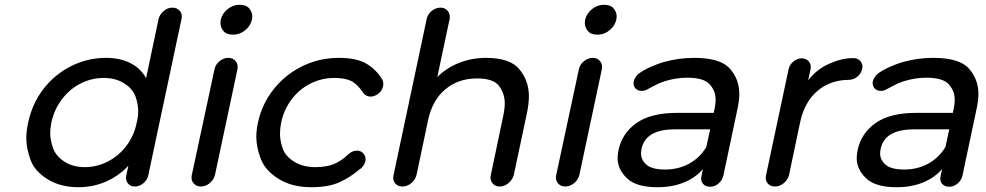

<svg xmlns="http://www.w3.org/2000/svg" viewBox="-20 -777 4123 803"><path d="M739 -697 600 -43Q596 -24 579.5 -10.5Q563 3 544 3Q525 3 514.5 -10.5Q504 -24 508 -43L517 -84Q476 -40 422 -17Q368 6 309 6Q232 6 178 -28Q124 -62 107 -110Q90 -158 90 -198Q90 -230 98 -265Q115 -345 162.5 -406Q210 -467 278.5 -501Q347 -535 424 -535Q481 -535 524.5 -513.5Q568 -492 591 -450L643 -697Q648 -717 664.5 -731Q681 -745 701 -745Q721 -745 732.5 -731Q744 -717 739 -697ZM335 -78Q385 -78 431 -101.5Q477 -125 509 -167.5Q541 -210 552 -265Q558 -290 558 -313Q558 -340 547 -372.5Q536 -405 500 -428Q464 -451 414 -451Q363 -451 317.5 -428Q272 -405 239.5 -362.5Q207 -320 195 -265Q190 -241 190 -220Q190 -192 201.5 -158.5Q213 -125 248.5 -101.5Q284 -78 335 -78Z M879 -45Q874 -25 857 -11Q840 3 820 3Q801 3 789.5 -10.5Q778 -24 782 -44L877 -487Q881 -507 898 -521Q915 -535 935 -535Q955 -535 966 -521Q977 -507 973 -487ZM955 -632Q927 -632 914.5 -647.5Q902 -663 902 -681Q902 -687 903 -694Q909 -720 931.5 -738.5Q954 -757 982 -757Q1010 -757 1022.5 -741.5Q1035 -726 1035 -709Q1035 -703 1034 -696Q1028 -669 1005.5 -650.5Q983 -632 955 -632Z M1282 6Q1201 6 1145 -29Q1089 -64 1070.5 -113Q1052 -162 1052 -204Q1052 -233 1059 -265Q1076 -343 1125 -404.5Q1174 -466 1245 -500.5Q1316 -535 1397 -535Q1469 -535 1510 -512Q1551 -489 1578 -446Q1586 -432 1581.5 -414Q1577 -396 1561 -384Q1545 -373 1530 -373Q1510 -373 1499 -389Q1474 -426 1448.5 -438.5Q1423 -451 1378 -451Q1326 -451 1279.5 -428Q1233 -405 1200.5 -362.5Q1168 -320 1156 -265Q1151 -240 1151 -217Q1151 -190 1162 -157Q1173 -124 1210 -101Q1247 -78 1299 -78Q1344 -78 1375.5 -90.5Q1407 -103 1437 -132Q1454 -147 1472 -147Q1490 -147 1500 -135Q1511 -123 1508.5 -105.5Q1506 -88 1491 -74Q1487 -70 1484 -69Q1443 -34 1400 -15Q1354 6 1282 6Z M2013 -535Q2114 -535 2153 -486.5Q2192 -438 2192 -375Q2192 -343 2184 -305L2129 -46Q2124 -26 2107 -11.5Q2090 3 2070 3Q2050 3 2039 -11.5Q2028 -26 2033 -46L2085 -294Q2091 -322 2091 -346Q2091 -385 2067.5 -417Q2044 -449 1975 -449Q1897 -449 1842.5 -403.5Q1788 -358 1770 -273L1722 -45Q1717 -25 1700 -11Q1683 3 1663 3Q1643 3 1632 -11Q1621 -25 1626 -45L1765 -700Q1770 -719 1786.5 -732Q1803 -745 1822 -745Q1841 -745 1852 -732Q1863 -719 1861 -700L1809 -455Q1847 -493 1900 -514Q1953 -535 2013 -535Z M2403 -45Q2398 -25 2381 -11Q2364 3 2344 3Q2325 3 2313.5 -10.5Q2302 -24 2306 -44L2401 -487Q2405 -507 2422 -521Q2439 -535 2459 -535Q2479 -535 2490 -521Q2501 -507 2497 -487ZM2479 -632Q2451 -632 2438.5 -647.5Q2426 -663 2426 -681Q2426 -687 2427 -694Q2433 -720 2455.5 -738.5Q2478 -757 2506 -757Q2534 -757 2546.5 -741.5Q2559 -726 2559 -709Q2559 -703 2558 -696Q2552 -669 2529.5 -650.5Q2507 -632 2479 -632Z M2883 -535Q2993 -535 3032.5 -490Q3072 -445 3072 -385Q3072 -355 3064 -320L3005 -41Q3000 -22 2984.5 -9Q2969 4 2950 4Q2930 4 2919.5 -9Q2909 -22 2914 -41L2920 -70Q2888 -33 2839.5 -13.5Q2791 6 2730 6Q2641 6 2602 -31.5Q2563 -69 2563 -116Q2563 -132 2567 -150Q2582 -220 2642 -262.5Q2702 -305 2813 -305H2965L2969 -324Q2973 -343 2973 -360Q2973 -396 2948.5 -424Q2924 -452 2854 -452Q2807 -452 2759 -437Q2738 -430 2721 -421Q2704 -412 2685 -402Q2676 -397 2664 -397Q2640 -397 2632 -417Q2627 -429 2632.5 -443Q2638 -457 2649 -467Q2659 -475 2673 -483Q2687 -491 2702 -497.5Q2717 -504 2731.5 -509.5Q2746 -515 2758 -518Q2819 -535 2883 -535ZM2762 -68Q2817 -68 2862 -92.5Q2907 -117 2934 -162L2950 -236H2802Q2680 -236 2663 -154Q2661 -144 2661 -135Q2661 -108 2684 -88Q2707 -68 2762 -68Z M3360 -441Q3395 -487 3448 -510.5Q3501 -534 3548 -534Q3550 -534 3552 -534Q3569 -533 3579.5 -520Q3590 -507 3586 -489Q3581 -469 3566 -456.5Q3551 -444 3531 -443Q3453 -443 3398.5 -396.5Q3344 -350 3326 -264L3280 -45Q3275 -25 3258 -11Q3241 3 3221 3Q3201 3 3190 -11Q3179 -25 3184 -45L3278 -487Q3282 -506 3298 -519.5Q3314 -533 3333 -533Q3352 -533 3363 -519.5Q3374 -506 3370 -487Z M3883 -535Q3993 -535 4032.5 -490Q4072 -445 4072 -385Q4072 -355 4064 -320L4005 -41Q4000 -22 3984.5 -9Q3969 4 3950 4Q3930 4 3919.5 -9Q3909 -22 3914 -41L3920 -70Q3888 -33 3839.5 -13.5Q3791 6 3730 6Q3641 6 3602 -31.5Q3563 -69 3563 -116Q3563 -132 3567 -150Q3582 -220 3642 -262.5Q3702 -305 3813 -305H3965L3969 -324Q3973 -343 3973 -360Q3973 -396 3948.5 -424Q3924 -452 3854 -452Q3807 -452 3759 -437Q3738 -430 3721 -421Q3704 -412 3685 -402Q3676 -397 3664 -397Q3640 -397 3632 -417Q3627 -429 3632.5 -443Q3638 -457 3649 -467Q3659 -475 3673 -483Q3687 -491 3702 -497.5Q3717 -504 3731.5 -509.5Q3746 -515 3758 -518Q3819 -535 3883 -535ZM3762 -68Q3817 -68 3862 -92.5Q3907 -117 3934 -162L3950 -236H3802Q3680 -236 3663 -154Q3661 -144 3661 -135Q3661 -108 3684 -88Q3707 -68 3762 -68Z"/></svg>

Font: Sepalumica Med
Style: Italic
Weight: 500
Italic angle: -12°
Designer: Julieta Ulanovsky
Foundry: Julieta Ulanovsky
Version: Version 7.200